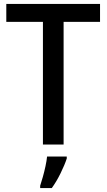

<svg xmlns="http://www.w3.org/2000/svg" viewBox="-20 -734 542 975"><path d="M303 0H198V-623H12V-714H488V-623H303ZM319 71Q309 102 288 145Q267 188 243 221H184V209Q190 191 197.5 164.5Q205 138 211 110Q217 82 219 61H319Z"/></svg>

Font: Noto Sans Tamil SemiCondensed Medium
Style: Regular
Weight: 500
Width: 4
Designer: Jelle Bosma - Monotype Design Team
Foundry: Monotype Imaging Inc.
Version: Version 2.004; ttfautohint (v1.8.4.7-5d5b)